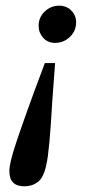

<svg xmlns="http://www.w3.org/2000/svg" viewBox="-20 -474 312 676"><path d="M174 -252 164 -117Q154 63 143 106Q134 151 113.5 166.5Q93 182 66 182Q13 182 13 129Q13 114 18.5 90.5Q24 67 37.5 26.5Q51 -14 75 -81.5Q99 -149 138 -252ZM248 -395Q248 -365 226 -344Q204 -323 174 -323Q148 -323 132 -341Q116 -359 116 -383Q116 -413 137.5 -433.5Q159 -454 188 -454Q214 -454 231 -437Q248 -420 248 -395Z"/></svg>

Font: Lisu Bosa
Style: Bold Italic
Weight: 700
Italic angle: -19°
Designer: David Morse, Annie Olsen, Victor Gaultney, Frank Grießhammer (Latin)
Foundry: SIL International
Version: Version 2.000